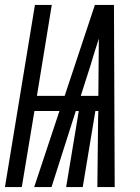

<svg xmlns="http://www.w3.org/2000/svg" viewBox="-44 -755 564 775"><path d="M-24 0 97 -735H165L105 -368H217L339 -735H416L419 0H349L352 -280L353 -307H341L290 0H223L274 -307H262L164 0H94L196 -307H95L44 0ZM282 -368H353L354 -490Q354 -517 354.5 -544.5Q355 -572 355 -599Q346 -572 337.5 -544.5Q329 -517 321 -490Z"/></svg>

Font: Iosevka Algr
Style: Italic
Weight: 400
Italic angle: -9°
Monospace: yes
Designer: Belleve Invis
Foundry: Belleve Invis
Version: Version 26.0.2; ttfautohint (v1.8.3)